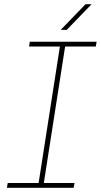

<svg xmlns="http://www.w3.org/2000/svg" viewBox="-20 -900 483 920"><path d="M13 0 17 -23H165L267 -677H119L123 -700H443L439 -677H292L190 -23H337L333 0ZM271 -757 390 -880H419L300 -757Z"/></svg>

Font: MuseoModerno Thin
Style: Italic
Weight: 100
Italic angle: -9°
Designer: Pablo Cosgaya, Héctor Gatti, Marcela Romero, and the Authors of The MuseoModerno Project.
Foundry: Omnibus-Type Team
Version: Version 1.003